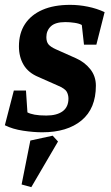

<svg xmlns="http://www.w3.org/2000/svg" viewBox="-25 -535 456 791"><path d="M149 10Q113 10 70 3.5Q27 -3 -5 -19L32 -162H82L88 -72Q99 -66 118 -62.5Q137 -59 166 -59Q209 -59 233 -76.5Q257 -94 257 -129Q257 -144 250 -157Q243 -170 212 -183L133 -218Q92 -235 72.5 -267.5Q53 -300 53 -344Q53 -398 78 -436Q103 -474 150 -494.5Q197 -515 264 -515Q300 -515 337 -507.5Q374 -500 406 -485L372 -351H321L312 -432Q302 -438 282.5 -441Q263 -444 244 -444Q203 -444 184.5 -426.5Q166 -409 166 -382Q166 -363 174.5 -352.5Q183 -342 205 -332L288 -295Q324 -279 347 -250Q370 -221 370 -182Q370 -88 311 -39Q252 10 149 10ZM104 236 64 225 100 44 192 24 214 48Z"/></svg>

Font: Manuale
Style: Bold Italic
Weight: 700
Italic angle: -11°
Version: Version 1.002